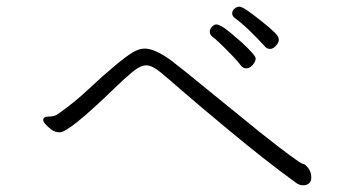

<svg xmlns="http://www.w3.org/2000/svg" viewBox="-20 -669 1040 573"><path d="M733 -627Q704 -649 695 -649Q686 -649 679.5 -643Q673 -637 673 -629Q673 -621 681 -615Q715 -591 771 -530Q777 -523 786 -523Q795 -523 803.5 -532.5Q812 -542 812 -549.5Q812 -557 809 -561Q798 -578 733 -627ZM612 -561Q629 -549 676 -500Q692 -483 698.5 -474Q705 -465 715 -465Q725 -465 734 -475Q743 -485 743 -494.5Q743 -504 702 -542Q684 -558 667 -572Q650 -586 640.5 -591Q631 -596 625 -596Q619 -596 612.5 -589Q606 -582 606 -574.5Q606 -567 612 -561ZM884 -180Q871 -183 755 -275Q715 -307 613.5 -390Q512 -473 489 -490Q441 -524 412 -524Q395 -524 376.5 -513Q358 -502 323 -473Q288 -444 245 -403.5Q202 -363 152 -328Q142 -321 124 -321Q109 -321 109 -310Q109 -302 131 -284Q144 -274 158 -274Q186 -274 322 -406Q353 -436 376 -455Q399 -474 416.5 -474Q434 -474 460 -452.5Q486 -431 526 -396Q566 -361 669 -275.5Q772 -190 860 -126Q872 -116 884 -116Q896 -116 902.5 -122Q909 -128 909 -139Q909 -160 894 -174Q890 -179 884 -180Z"/></svg>

Font: LXGW WenKai TC Light
Style: Regular
Weight: 300
Designer: LXGW / Fontworks Inc.
Foundry: LXGW / Fontworks Inc.
Version: Version 1.330